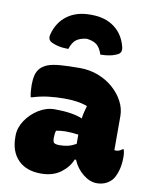

<svg xmlns="http://www.w3.org/2000/svg" viewBox="-92 -906 784 985"><g transform="rotate(10 300.0 -413.5)"><path d="M301 -712Q267 -708 248 -694Q229 -680 217 -644Q188 -644 164 -649.5Q140 -655 123 -665Q107 -677 113 -701Q130 -766 178 -801.5Q226 -837 297 -837H305Q376 -837 424 -801.5Q472 -766 488 -701Q494 -677 478 -665Q442 -644 384 -644Q372 -680 353.5 -694Q335 -708 301 -712ZM540 -351V-174Q542 -173 549 -173Q566 -173 581 -186H587Q589 -180 590.5 -169Q592 -158 592 -144Q592 -104 581.5 -71Q571 -38 556 -22Q539 -5 520 2Q501 9 480 9Q443 9 407.5 -20Q372 -49 355 -91H348Q332 -50 291.5 -20Q251 10 189 10Q113 10 70.5 -33Q28 -76 28 -151V-160Q28 -200 53.5 -238.5Q79 -277 119 -302Q159 -327 203 -327Q249 -327 285 -321.5Q321 -316 347 -305Q349 -321 353 -338Q357 -355 362 -372Q335 -382 305.5 -386Q276 -390 242 -390Q198 -390 157.5 -385Q117 -380 76 -367H70Q64 -397 64 -430Q64 -458 69.5 -480.5Q75 -503 90 -519Q105 -534 127 -542.5Q149 -551 188.5 -554.5Q228 -558 293 -558Q345 -558 390 -540.5Q435 -523 468.5 -493Q502 -463 521 -426.5Q540 -390 540 -351ZM223 -180Q223 -162 230 -156Q237 -150 259 -150Q283 -150 303 -155Q323 -160 344 -172V-220Q310 -225 277 -225Q264 -225 251.5 -223.5Q239 -222 228 -220Q225 -210 224 -201.5Q223 -193 223 -182Z"/></g></svg>

Font: Recursive Mn Csl St Blk
Style: Regular
Weight: 900
Monospace: yes
Version: Version 1.079;hotconv 1.0.112;makeotfexe 2.5.65598; ttfautoh